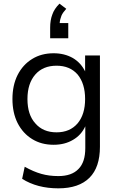

<svg xmlns="http://www.w3.org/2000/svg" viewBox="-20 -806 644 1049"><path d="M526 -503V-4Q526 108 469 165Q411 223 299 223Q183 223 101 171L115 105Q163 132 206 144Q248 156 299 156Q372 156 409 117Q446 80 446 3V-116Q424 -68 379 -42Q334 -15 273 -15Q206 -15 156 -46Q105 -77 76 -134Q48 -190 48 -265Q48 -340 76 -396Q105 -453 156 -484Q206 -515 273 -515Q332 -515 378 -489Q422 -463 445 -416V-503ZM289 -83Q362 -83 404 -132Q445 -181 445 -265Q445 -349 404 -399Q362 -447 289 -447Q215 -447 173 -399Q130 -350 130 -265Q130 -179 173 -132Q215 -83 289 -83ZM353 -680V-597H254V-655Q254 -696 266 -727Q276 -757 305 -786L342 -758Q323 -737 316 -721Q312 -711 309.5 -701Q307 -691 306 -680Z"/></svg>

Font: PRinguin Sans
Style: Regular
Weight: 400
Designer: Vernon Adams
Foundry: Vernon Adams
Version: ""